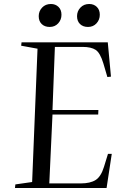

<svg xmlns="http://www.w3.org/2000/svg" viewBox="-20 -942 623 962"><path d="M168 -698 86 -713 88 -730H520L536 -558L518 -556L498 -624Q482 -677 459.5 -692Q437 -707 393 -707H255L243 -391H473L472 -368H243L227 -23H384Q432 -23 459 -40Q486 -57 501 -106L521 -171H540L514 0H55L57 -18L141 -30ZM174 -861Q174 -886 191 -904Q208 -922 235 -922Q258 -922 273 -907.5Q288 -893 288 -868Q288 -843 271.5 -825Q255 -807 229 -807Q204 -807 189 -821.5Q174 -836 174 -861ZM366 -861Q366 -886 383 -904Q400 -922 427 -922Q450 -922 465 -907.5Q480 -893 480 -868Q480 -843 463.5 -825Q447 -807 421 -807Q396 -807 381 -821.5Q366 -836 366 -861Z"/></svg>

Font: Literata 72pt
Style: Italic
Weight: 400
Italic angle: -2°
Designer: Latin by Veronika Burian and Jose Scaglione. Greek by Irene Vlachou. Cyrillic by Vera Evstafieva
Foundry: TypeTogether
Version: Version 3.002